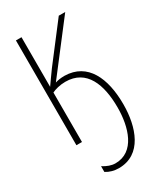

<svg xmlns="http://www.w3.org/2000/svg" viewBox="-233 -802 966 1133"><g transform="rotate(-30 250.0 -235.5)"><path d="M227 243C384 243 438 83 438 -71C438 -249 376 -387 221 -390C194 -390 172 -386 157 -381L413 -714H369L179 -466C159 -438 132 -401 115 -376V-714H77V0H115V-337C134 -347 170 -357 207 -357C351 -357 399 -228 399 -72C399 61 356 208 224 208C197 208 170 198 141 180V219C166 235 196 243 227 243Z"/></g></svg>

Font: Noto Sans Mono ExtraCondensed ExtraLight
Style: Regular
Weight: 200
Width: 2
Designer: Monotype Design Team
Foundry: Monotype Imaging Inc.
Version: Version 2.014